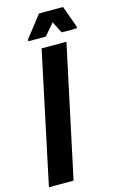

<svg xmlns="http://www.w3.org/2000/svg" viewBox="-141 -917 606 971"><g transform="rotate(-15 162.0 -431.0)"><path d="M-11 0 135 -688H265L118 0ZM80 -740V-749L168 -862H294L335 -749L334 -740H254L223 -801L171 -740Z"/></g></svg>

Font: Saira ExtraCondensed ExtraBold
Style: Italic
Weight: 800
Width: 2
Italic angle: -12°
Designer: Hector Gatti with collaboration of the Omnibus-Type team
Foundry: Omnibus-Type
Version: Version 1.101